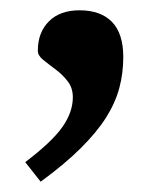

<svg xmlns="http://www.w3.org/2000/svg" viewBox="-20 -172 317 373"><path d="M29 143Q80.5 104 101 75Q121.5 46 121.5 17Q121.5 -1.5 111.2 -14.5Q101 -27.5 87.5 -37.5Q74 -47.5 63.8 -55.8Q53.5 -64 53.5 -73.5Q53.5 -109 75 -130.5Q96.5 -152 134.5 -152Q175.5 -152 197.5 -129.5Q219.5 -107 219.5 -61Q219.5 -30 211.8 -1Q204 28 185.8 56.8Q167.5 85.5 136.5 116.2Q105.5 147 59 181Z"/></svg>

Font: Newsreader 9pt Medium
Style: Regular
Weight: 500
Designer: Hugues Gentile
Foundry: Production Type
Version: Version 1.003